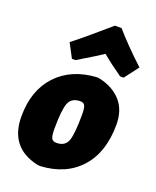

<svg xmlns="http://www.w3.org/2000/svg" viewBox="-141 -830 751 925"><g transform="rotate(20 234.0 -367.5)"><path d="M146 -526 108 -598Q164 -641 286 -747H320Q376 -682 466 -598L411 -526H393Q330 -570 290 -604Q264 -586 164 -526ZM290 -484 306 -482Q376 -466 416 -420.5Q456 -375 456 -301Q456 -159 382 -77Q308 5 178 12L162 10Q12 -24 12 -183Q12 -316 86.5 -396Q161 -476 290 -484ZM255 -348Q209 -348 195.5 -312Q182 -276 182 -179Q182 -145 188.5 -132.5Q195 -120 214 -120Q258 -120 271 -156Q284 -192 284 -290Q284 -323 278 -335.5Q272 -348 255 -348Z"/></g></svg>

Font: Alegreya Sans Black
Style: Italic
Weight: 900
Italic angle: -7°
Designer: Juan Pablo del Peral
Foundry: Huerta Tipografica
Version: Version 2.007